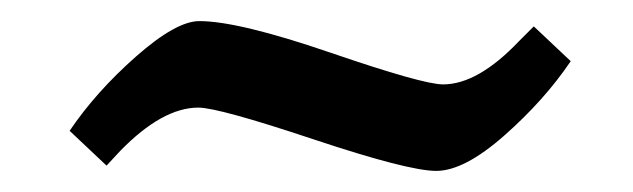

<svg xmlns="http://www.w3.org/2000/svg" viewBox="-20 -337 600 182"><path d="M168 -235Q134 -235 94 -194L81 -180L46 -213Q71 -250 109 -283.5Q147 -317 169 -317Q206 -317 293.5 -287Q381 -257 400 -257Q433 -257 472 -298L486 -312L521 -279Q496 -242 458 -208.5Q420 -175 393.5 -175Q367 -175 277 -205Q187 -235 168 -235Z"/></svg>

Font: Andada SC
Style: Italic
Weight: 400
Italic angle: -8.29999°
Designer: Carolina Giovagnoli
Foundry: Carolina Giovagnoli
Version: Version 1.003